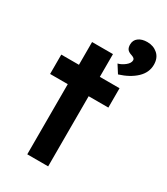

<svg xmlns="http://www.w3.org/2000/svg" viewBox="-197 -891 854 979"><g transform="rotate(30 230.0 -401.0)"><path d="M129 0V-413H25V-527H129V-661H252V-527H368V-413H252V0ZM326 -584 296 -631Q317 -636 337 -652Q357 -668 357 -685Q357 -691 352.5 -695.5Q348 -700 336 -704Q317 -710 310 -720Q303 -730 303 -747Q303 -773 322.5 -787.5Q342 -802 374 -802Q410 -802 435 -780Q460 -758 460 -718Q460 -672 423.5 -637.5Q387 -603 326 -584Z"/></g></svg>

Font: Lexend Deca Medium
Style: Regular
Weight: 500
Designer: Bonnie Shaver-Troup, Thomas Jockin
Foundry: Lexend
Version: Version 1.008; ttfautohint (v1.8.4.7-5d5b)